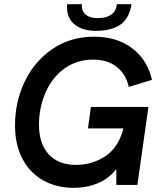

<svg xmlns="http://www.w3.org/2000/svg" viewBox="-20 -887 773 921"><path d="M52 -286Q52 -398 98.5 -495.5Q145 -593 231.5 -652Q318 -711 431 -711Q541 -711 614 -655.5Q687 -600 709 -504L598 -470Q583 -533 539 -567Q495 -601 427 -601Q347 -601 288 -557.5Q229 -514 198 -442Q167 -370 167 -289Q167 -198 213.5 -147Q260 -96 344 -96Q422 -96 485 -137.5Q548 -179 572 -271H402L416 -374H692L639 0H538V-76Q502 -30 449 -8Q396 14 334 14Q249 14 185 -23Q121 -60 86.5 -127.5Q52 -195 52 -286ZM302 -867H373Q370 -835 390.5 -817.5Q411 -800 450 -800Q489 -800 513 -816.5Q537 -833 541 -867H611Q600 -798 557 -768.5Q514 -739 439 -739Q373 -739 335 -772Q297 -805 302 -867Z"/></svg>

Font: Hanken Grotesk SemiBold
Style: Italic
Weight: 600
Italic angle: -8°
Designer: Alfredo Marco Pradil
Foundry: Hanken Design Co.
Version: Version 3.014